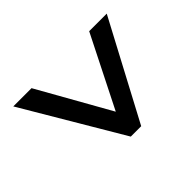

<svg xmlns="http://www.w3.org/2000/svg" viewBox="-148 -707 796 796"><g transform="rotate(45 250.0 -309.0)"><path d="M38 -36V-143L354 -321L40 -479V-582L471 -353V-292Z"/></g></svg>

Font: Ligconsolata
Style: Bold
Weight: 700
Monospace: yes
Designer: Raph Levien, Cyreal, Brenton Simpson
Foundry: Raph Levien, Cyreal, Google
Version: Version 3.001; ttfautohint (v1.8.2.53-6de2)